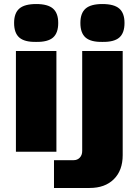

<svg xmlns="http://www.w3.org/2000/svg" viewBox="-20 -753 671 953"><path d="M260 0H59V-500H260ZM346 42Q364 42 376 29.5Q388 17 388 -4V-500H589V17Q589 93 545 136.5Q501 180 425 180H248V42ZM160 -733Q217 -733 243 -710.5Q269 -688 269 -639Q269 -589 243 -566.5Q217 -544 159 -545Q102 -544 76 -566.5Q50 -589 50 -639Q50 -688 76 -710.5Q102 -733 160 -733ZM488 -733Q546 -733 572 -710.5Q598 -688 598 -639Q598 -589 572 -566.5Q546 -544 488 -545Q431 -544 405 -566.5Q379 -589 379 -639Q379 -688 405 -710.5Q431 -733 488 -733Z"/></svg>

Font: Fivo Sans Black
Style: Regular
Weight: 900
Designer: Alexander Slobzheninov
Foundry: Alexander Slobzheninov
Version: 1.0